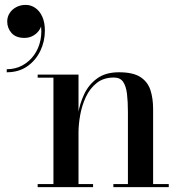

<svg xmlns="http://www.w3.org/2000/svg" viewBox="-20 -765 762 785"><path d="M301 -460V-12.5H360.5V0H134V-12.5H198.5V-447.5H134V-460ZM606 -319.5V-12.5H670V0H443.5V-12.5H503V-307.5Q503 -349.5 499.2 -381Q495.5 -412.5 483.5 -430.2Q471.5 -448 445.5 -448Q403.5 -448 375.5 -425.8Q347.5 -403.5 331.2 -368.8Q315 -334 308 -295.2Q301 -256.5 301 -223.5L292 -220.5Q292 -255.5 299 -298.2Q306 -341 324.2 -380Q342.5 -419 377 -444.2Q411.5 -469.5 466.5 -469.5Q524 -469.5 554 -450Q584 -430.5 595 -396.8Q606 -363 606 -319.5ZM7.5 -469.5V-482Q43.5 -482 72 -497.8Q100.5 -513.5 119.5 -540.2Q138.5 -567 145.5 -601.2Q152.5 -635.5 145.5 -673H149.5Q151 -659 142.2 -644.5Q133.5 -630 117.2 -620Q101 -610 80 -610Q45 -610 27.2 -630Q9.5 -650 9.5 -677.5Q9.5 -696 19.5 -711.5Q29.5 -727 46.8 -736Q64 -745 85 -745Q106.5 -745 124.5 -732.5Q142.5 -720 153 -696.5Q163.5 -673 163.5 -639.5Q163.5 -596 145 -557.2Q126.5 -518.5 91.8 -494Q57 -469.5 7.5 -469.5Z"/></svg>

Font: Bodoni Moda 18pt Medium
Style: Regular
Weight: 500
Designer: Owen Earl
Foundry: indestructible type
Version: Version 2.004